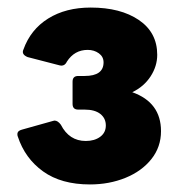

<svg xmlns="http://www.w3.org/2000/svg" viewBox="-20 -803 496 508"><path d="M27 -442Q26 -444 26 -448Q26 -457 38 -460L120 -483L124 -484Q133 -484 141 -473Q163 -430 207 -430Q230 -430 245 -441Q260 -452 260 -471Q260 -490 245.5 -501.5Q231 -513 204 -513H187Q172 -513 172 -528V-587Q172 -602 187 -602H204Q254 -602 254 -638Q254 -653 241.5 -662Q229 -671 212 -671Q177 -671 157 -640Q151 -627 138 -630L53 -652Q36 -659 42 -672Q61 -725 107.5 -754Q154 -783 220 -783Q299 -783 347.5 -750Q396 -717 396 -658Q396 -628 378.5 -601Q361 -574 330 -559Q406 -532 406 -456Q406 -414 380.5 -382Q355 -350 312 -332.5Q269 -315 218 -315Q142 -315 94 -349.5Q46 -384 27 -442Z"/></svg>

Font: LINE Seed JP_TTF ExtraBold
Style: Regular
Weight: 800
Designer: LY Corporation & Fontrix & Fontworks
Version: Version 1.015